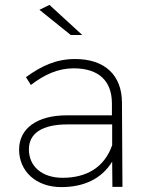

<svg xmlns="http://www.w3.org/2000/svg" viewBox="-20 -763 607 784"><path d="M316 -620 182 -743 141 -723 269 -620ZM480 0 478 -346C477 -454 410 -522 287 -522C208 -522 148 -493 86 -448L106 -416C161 -458 216 -484 281 -484C385 -484 436 -431 437 -343V-292H252C132 -292 58 -239 58 -152C58 -64 127 1 230 1C320 1 394 -31 438 -103L439 0ZM236 -37C151 -37 98 -84 98 -153C98 -220 154 -255 256 -255H438V-170C406 -79 333 -37 236 -37Z"/></svg>

Font: Montserrat ExtraLight
Style: Regular
Weight: 250
Designer: Julieta Ulanovsky
Foundry: Julieta Ulanovsky
Version: Version 4.000